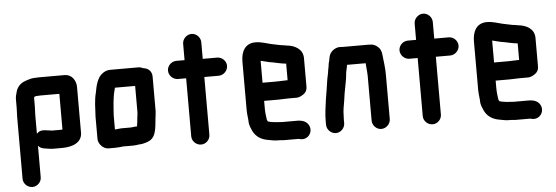

<svg xmlns="http://www.w3.org/2000/svg" viewBox="-53 -820 3512 1212"><g transform="rotate(-5 1702.5 -214.5)"><path d="M167 -286V-337L169 -343C173 -344 177 -346 182 -347H190C197 -348 203 -348 207 -348H328V-122C323 -121 319 -121 315 -121H262C260 -121 258 -121 255 -122C251 -122 246 -123 240 -124C208 -128 186 -133 165 -109V-226C165 -240 167 -274 167 -286ZM372 -463H207C202 -463 195 -463 186 -462C166 -462 148 -457 133 -452L117 -446C89 -436 67 -412 60 -381C56 -367 52 -353 52 -337V-285C52 -272 50 -239 50 -226V166C50 197 77 223 108 223C139 223 165 197 165 166V-33C174 -23 184 -17 197 -14C218 -11 240 -6 262 -6H315C382 -6 443 -29 443 -93V-382C443 -423 416 -463 372 -463Z M757 -97H698C688 -96 678 -95 667 -94C664 -94 661 -94 658 -93V-183C662 -239 664 -294 677 -340L681 -356H809V-190C808 -183 808 -178 808 -175C807 -169 806 -162 805 -154L803 -132L800 -111C800 -108 800 -105 799 -101C794 -100 790 -100 785 -100C777 -99 766 -97 757 -97ZM605 22H651C666 22 686 20 701 18H757C764 18 772 18 780 17L796 15C800 14 804 14 807 14C816 14 826 12 836 9C864 2 882 -6 897 -31C910 -54 914 -87 917 -120L919 -141C921 -159 923 -165 924 -186V-405C924 -438 902 -460 870 -463C860 -468 850 -471 840 -471H660C641 -471 624 -464 608 -451C578 -428 566 -380 558 -334C546 -290 546 -237 543 -185V-43C543 -12 574 21 605 22Z M1134 -594V-491H1082C1051 -491 1024 -465 1024 -434C1024 -403 1051 -376 1082 -376H1134V-8C1134 23 1161 49 1192 49C1223 49 1249 23 1249 -8V-374H1340C1371 -374 1398 -401 1398 -432C1398 -463 1371 -489 1340 -489H1249V-594C1249 -625 1223 -652 1192 -652C1161 -652 1134 -625 1134 -594Z M1703 -306H1612V-445C1629 -441 1648 -436 1665 -432L1689 -428C1709 -424 1728 -419 1748 -416L1765 -414C1767 -413 1769 -413 1771 -413V-308H1765C1752 -308 1718 -306 1703 -306ZM1765 -193H1818C1831 -193 1846 -199 1862 -210C1878 -221 1886 -236 1886 -257V-441C1884 -496 1836 -522 1782 -527L1765 -530L1749 -532C1730 -535 1708 -541 1686 -545C1655 -552 1626 -564 1589 -564C1524 -564 1497 -514 1497 -449V-142C1497 -114 1503 -86 1503 -61C1505 -44 1514 -22 1521 -8C1539 28 1571 50 1617 57C1638 62 1659 65 1684 65H1691C1699 66 1707 67 1714 67H1809L1816 69C1867 82 1905 29 1880 -15C1866 -39 1841 -48 1806 -48H1714C1705 -48 1694 -50 1683 -50C1677 -50 1660 -52 1655 -53C1648 -53 1632 -57 1627 -59H1624V-60C1623 -62 1618 -70 1618 -75C1615 -96 1612 -117 1612 -143V-191H1703C1718 -191 1751 -193 1765 -193Z M2103 -7V-34C2103 -39 2103 -46 2104 -57C2104 -92 2111 -118 2116 -151C2122 -209 2139 -264 2143 -320L2145 -332C2147 -340 2149 -347 2150 -354L2152 -366C2152 -367 2152 -369 2153 -372H2271L2273 -348C2274 -331 2277 -311 2277 -292V-8C2277 23 2303 50 2334 50C2365 50 2392 23 2392 -8V-291C2392 -331 2386 -372 2382 -408C2380 -438 2373 -455 2354 -470C2337 -484 2324 -487 2298 -487H2141C2134 -487 2128 -487 2123 -488C2092 -490 2064 -470 2053 -447C2047 -434 2046 -421 2043 -407C2039 -393 2037 -386 2036 -371C2034 -359 2030 -345 2029 -331L2027 -321C2025 -313 2023 -303 2021 -292C2015 -248 2008 -208 2001 -165C1996 -122 1988 -82 1988 -34V-7C1988 24 2015 51 2046 51C2077 51 2103 24 2103 -7Z M2601 -594V-491H2549C2518 -491 2491 -465 2491 -434C2491 -403 2518 -376 2549 -376H2601V-8C2601 23 2628 49 2659 49C2690 49 2716 23 2716 -8V-374H2807C2838 -374 2865 -401 2865 -432C2865 -463 2838 -489 2807 -489H2716V-594C2716 -625 2690 -652 2659 -652C2628 -652 2601 -625 2601 -594Z M3170 -306H3079V-445C3096 -441 3115 -436 3132 -432L3156 -428C3176 -424 3195 -419 3215 -416L3232 -414C3234 -413 3236 -413 3238 -413V-308H3232C3219 -308 3185 -306 3170 -306ZM3232 -193H3285C3298 -193 3313 -199 3329 -210C3345 -221 3353 -236 3353 -257V-441C3351 -496 3303 -522 3249 -527L3232 -530L3216 -532C3197 -535 3175 -541 3153 -545C3122 -552 3093 -564 3056 -564C2991 -564 2964 -514 2964 -449V-142C2964 -114 2970 -86 2970 -61C2972 -44 2981 -22 2988 -8C3006 28 3038 50 3084 57C3105 62 3126 65 3151 65H3158C3166 66 3174 67 3181 67H3276L3283 69C3334 82 3372 29 3347 -15C3333 -39 3308 -48 3273 -48H3181C3172 -48 3161 -50 3150 -50C3144 -50 3127 -52 3122 -53C3115 -53 3099 -57 3094 -59H3091V-60C3090 -62 3085 -70 3085 -75C3082 -96 3079 -117 3079 -143V-191H3170C3185 -191 3218 -193 3232 -193Z"/></g></svg>

Font: Electronic
Style: UltHv
Weight: 900
Version: Version 1.011